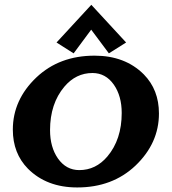

<svg xmlns="http://www.w3.org/2000/svg" viewBox="-20 -782 726 811"><path d="M365.7 -761.7 512.7 -602.5 439.9 -556.6 365.2 -656.7 291 -556.6 218.8 -602.5ZM314.9 -63.5Q384.8 -63.5 433.6 -121.1Q494.1 -192.9 494.1 -304.7Q494.1 -376.5 460.9 -424.3Q426.3 -473.6 370.6 -473.6Q300.8 -473.6 252 -416Q191.4 -344.2 191.4 -232.4Q191.4 -160.6 224.6 -112.8Q259.3 -63.5 314.9 -63.5ZM306.2 9.8Q177.2 9.8 98.1 -69.3Q34.2 -134.3 34.2 -234.4Q34.2 -360.4 133.8 -455.1Q231 -546.9 379.4 -546.9Q508.3 -546.9 587.4 -467.8Q651.4 -402.8 651.4 -302.7Q651.4 -176.8 551.8 -82Q454.6 9.8 306.2 9.8Z"/></svg>

Font: Klaudia
Style: Bold
Weight: 700
Designer: Wojciech Kalinowski "wmk69" (wmk69@o2.pl)
Foundry: Wojciech Kalinowski "wmk69" (wmk69@o2.pl)
Version: Version 3.1.0; 2021-05-10